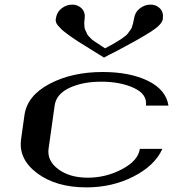

<svg xmlns="http://www.w3.org/2000/svg" viewBox="-20 -812 790 832"><path d="M710 -354.5H612.3Q619.1 -403.3 560.5 -430.7Q502 -458 418.9 -458Q337.9 -458 280.8 -431.2Q223.6 -404.3 216.8 -354.5L190.4 -167Q183.6 -115.2 232.9 -78.6Q282.2 -42 360.4 -42Q439.5 -42 509.3 -79.1Q579.1 -116.2 585.9 -167H683.6Q651.4 -94.7 559.1 -47.4Q466.8 0 354.5 0Q223.6 0 141.6 -61Q59.6 -122.1 71.3 -208L85.9 -312.5Q97.7 -397.5 194.8 -448.7Q292 -500 424.8 -500Q542 -500 620.6 -461.9Q699.2 -423.8 710 -354.5ZM435.5 -602.5Q438.5 -604.5 455.1 -613.3Q471.7 -622.1 474.6 -624Q477.5 -626 490.7 -633.8Q503.9 -641.6 506.8 -644Q509.8 -646.5 520 -653.8Q530.3 -661.1 533.2 -666Q536.1 -670.9 542.5 -678.7Q548.8 -686.5 551.3 -693.4Q553.7 -700.2 556.2 -709.5Q558.6 -718.8 560.5 -729.5Q564.5 -758.8 585.9 -775.4Q607.4 -792 631.8 -792Q657.2 -792 673.3 -775.4Q689.5 -758.8 685.5 -729.5Q682.6 -706.1 634.8 -675.3Q586.9 -644.5 483.4 -589.8Q448.2 -572.3 430.7 -562.5Q414.1 -572.3 390.6 -587.4Q367.2 -602.5 353 -610.8Q338.9 -619.1 319.8 -631.3Q300.8 -643.6 290 -651.4Q279.3 -659.2 266.1 -668.9Q252.9 -678.7 245.6 -686Q238.3 -693.4 231.4 -701.2Q224.6 -709 222.7 -715.8Q220.7 -722.7 221.7 -729.5Q225.6 -758.8 246.6 -775.4Q267.6 -792 293 -792Q317.4 -792 334 -775.4Q350.6 -758.8 346.7 -729.5Q344.7 -718.8 345.2 -709.5Q345.7 -700.2 346.2 -693.4Q346.7 -686.5 351.1 -678.7Q355.5 -670.9 356.9 -666Q358.4 -661.1 365.7 -653.8Q373 -646.5 375.5 -643.6Q377.9 -640.6 388.7 -633.3Q399.4 -626 402.8 -624Q406.2 -622.1 418.9 -613.3Q431.6 -604.5 435.5 -602.5Z"/></svg>

Font: okolaks
Style: BoldItalic
Weight: 600
Width: 8
Italic angle: -8°
Version: Version 000.6.0